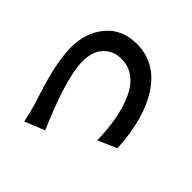

<svg xmlns="http://www.w3.org/2000/svg" viewBox="-118 -933 1213 1213"><g transform="rotate(-45 488.5 -326.5)"><path d="M53.7 -533.2Q92.8 -541 173.8 -562.5Q178.7 -564.5 219.7 -577.1Q260.7 -589.8 284.7 -597.7Q308.6 -605.5 355.5 -618.2Q402.3 -630.9 437 -637.7Q471.7 -644.5 514.2 -650.4Q556.6 -656.2 590.8 -656.2Q726.6 -656.2 815.4 -581.5Q904.3 -506.8 904.3 -376Q904.3 -210.9 756.3 -110.8Q608.4 -10.7 350.6 2.9L295.9 -123Q397.5 -125 481.4 -141.1Q565.4 -157.2 630.9 -187.5Q696.3 -217.8 732.4 -266.1Q768.6 -314.5 768.6 -377.9Q768.6 -450.2 720.2 -496.1Q671.9 -542 585.9 -542Q436.5 -542 108.4 -400.4Z"/></g></svg>

Font: Min Sans Bold
Style: Regular
Weight: 700
Designer: Jinseong-Kim, NotoSansCJK, Nunito
Foundry: Jinseong-Kim
Version: Version 1.400;Glyphs 3.1.2 (3151)